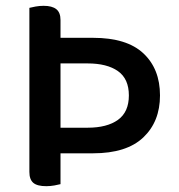

<svg xmlns="http://www.w3.org/2000/svg" viewBox="-20 -634 616 660"><path d="M81 -607Q88 -609 102 -611.5Q116 -614 130 -614Q159 -614 173.5 -602.5Q188 -591 188 -565V-504H300Q416 -504 473 -450.5Q530 -397 530 -306Q530 -216 472.5 -161.5Q415 -107 300 -107H188V-1Q181 1 167 3.5Q153 6 139 6Q108 6 94.5 -5.5Q81 -17 81 -43ZM188 -195H281Q348 -195 385.5 -222Q423 -249 423 -306Q423 -363 385.5 -389.5Q348 -416 281 -416H188Z"/></svg>

Font: Baloo Bhai 2 Medium
Style: Regular
Weight: 500
Designer: Supriya Tembe, Noopur Datye and Ek Type
Foundry: Ek Type
Version: Version 1.640;PS 1.000;hotconv 16.6.51;makeotf.lib2.5.65220;